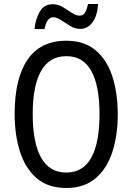

<svg xmlns="http://www.w3.org/2000/svg" viewBox="-20 -993 659 957"><path d="M567 -424Q567 -319 540 -235.5Q513 -152 456 -104Q399 -56 311 -56Q219 -56 162.5 -105Q106 -154 79.5 -237.5Q53 -321 53 -425Q53 -602 117.5 -696Q182 -790 311 -790Q400 -790 456.5 -742.5Q513 -695 540 -612Q567 -529 567 -424ZM143 -424Q143 -283 184.5 -208Q226 -133 310 -133Q394 -133 435 -207Q476 -281 476 -424Q476 -566 435 -639.5Q394 -713 311 -713Q226 -713 184.5 -639Q143 -565 143 -424ZM152 -848Q157 -899 178.5 -935.5Q200 -972 243 -972Q269 -972 292.5 -958Q316 -944 337 -929.5Q358 -915 378 -915Q395 -915 404 -930.5Q413 -946 419 -973H469Q465 -914 441 -881.5Q417 -849 379 -849Q354 -849 330 -863.5Q306 -878 284.5 -892.5Q263 -907 245 -907Q213 -907 202 -848Z"/></svg>

Font: Noto Sans Malayalam UI Condensed
Style: Regular
Weight: 400
Width: 3
Designer: Jelle Bosma - Monotype Design Team
Foundry: Monotype Imaging Inc.
Version: Version 2.104; ttfautohint (v1.8.4.7-5d5b)